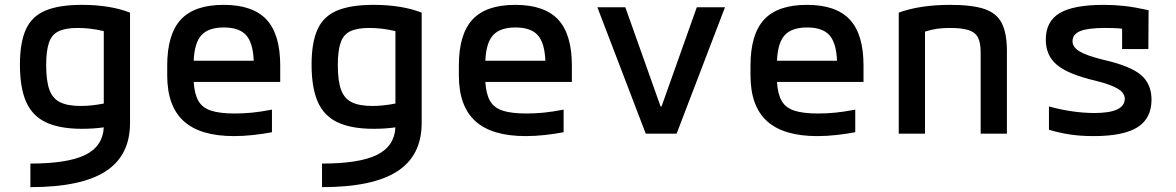

<svg xmlns="http://www.w3.org/2000/svg" viewBox="-20 -550 4840 790"><path d="M105 123Q258 123 330.5 87.5Q403 52 407 -26Q386 -23 363.5 -21.5Q341 -20 317 -20Q226 -20 169.5 -46.5Q113 -73 87.5 -131Q62 -189 62 -284Q62 -375 86.5 -429Q111 -483 167 -506.5Q223 -530 317 -530Q433 -530 515 -498V-44Q515 90 414.5 155Q314 220 105 220ZM407 -124V-422Q377 -429 351 -432Q325 -435 299 -435Q250 -435 221.5 -421.5Q193 -408 181.5 -374.5Q170 -341 170 -282Q170 -218 183 -181.5Q196 -145 227 -129.5Q258 -114 312 -114Q356 -114 407 -124Z M943 10Q804 10 736 -51.5Q668 -113 668 -240V-280Q668 -409 724 -469.5Q780 -530 900 -530Q1020 -530 1076.5 -469.5Q1133 -409 1133 -280V-213H777Q780 -163 796.5 -134.5Q813 -106 849 -94.5Q885 -83 946 -83Q981 -83 1017 -86.5Q1053 -90 1099 -99V-6Q1063 1 1022 5.5Q981 10 943 10ZM777 -300H1024Q1021 -374 992.5 -405.5Q964 -437 901 -437Q838 -437 809 -405.5Q780 -374 777 -300Z M1305 123Q1458 123 1530.5 87.5Q1603 52 1607 -26Q1586 -23 1563.5 -21.5Q1541 -20 1517 -20Q1426 -20 1369.5 -46.5Q1313 -73 1287.5 -131Q1262 -189 1262 -284Q1262 -375 1286.5 -429Q1311 -483 1367 -506.5Q1423 -530 1517 -530Q1633 -530 1715 -498V-44Q1715 90 1614.5 155Q1514 220 1305 220ZM1607 -124V-422Q1577 -429 1551 -432Q1525 -435 1499 -435Q1450 -435 1421.5 -421.5Q1393 -408 1381.5 -374.5Q1370 -341 1370 -282Q1370 -218 1383 -181.5Q1396 -145 1427 -129.5Q1458 -114 1512 -114Q1556 -114 1607 -124Z M2143 10Q2004 10 1936 -51.5Q1868 -113 1868 -240V-280Q1868 -409 1924 -469.5Q1980 -530 2100 -530Q2220 -530 2276.5 -469.5Q2333 -409 2333 -280V-213H1977Q1980 -163 1996.5 -134.5Q2013 -106 2049 -94.5Q2085 -83 2146 -83Q2181 -83 2217 -86.5Q2253 -90 2299 -99V-6Q2263 1 2222 5.5Q2181 10 2143 10ZM1977 -300H2224Q2221 -374 2192.5 -405.5Q2164 -437 2101 -437Q2038 -437 2009 -405.5Q1980 -374 1977 -300Z M2637 0 2438 -520H2553L2698 -112H2702L2847 -520H2963L2764 0Z M3343 10Q3204 10 3136 -51.5Q3068 -113 3068 -240V-280Q3068 -409 3124 -469.5Q3180 -530 3300 -530Q3420 -530 3476.5 -469.5Q3533 -409 3533 -280V-213H3177Q3180 -163 3196.5 -134.5Q3213 -106 3249 -94.5Q3285 -83 3346 -83Q3381 -83 3417 -86.5Q3453 -90 3499 -99V-6Q3463 1 3422 5.5Q3381 10 3343 10ZM3177 -300H3424Q3421 -374 3392.5 -405.5Q3364 -437 3301 -437Q3238 -437 3209 -405.5Q3180 -374 3177 -300Z M3678 -498Q3765 -530 3890 -530Q3980 -530 4030.5 -513Q4081 -496 4102 -454.5Q4123 -413 4123 -340V0H4015V-334Q4015 -374 4004 -395.5Q3993 -417 3965.5 -426Q3938 -435 3889 -435Q3861 -435 3838 -432Q3815 -429 3786 -420V0H3678Z M4479 10Q4427 10 4383.5 3.5Q4340 -3 4296 -16V-112Q4343 -99 4391 -92Q4439 -85 4483 -85Q4608 -85 4608 -144Q4608 -167 4580 -184.5Q4552 -202 4487 -218Q4376 -244 4329.5 -282.5Q4283 -321 4283 -387Q4283 -462 4340 -496Q4397 -530 4521 -530Q4565 -530 4606 -525.5Q4647 -521 4706 -508L4705 -348H4597V-432Q4578 -434 4561 -434.5Q4544 -435 4527 -435Q4456 -435 4424.5 -422Q4393 -409 4393 -380Q4393 -356 4422 -338.5Q4451 -321 4520 -304Q4630 -279 4674 -242Q4718 -205 4718 -140Q4718 -63 4660.5 -26.5Q4603 10 4479 10Z"/></svg>

Font: M PLUS Code Latin 60 Medium
Style: Regular
Weight: 500
Width: 7
Monospace: yes
Designer: Coji Morishita
Foundry: UNDERFOREST DESIGN
Version: Version 1.005; ttfautohint (v1.8.3)